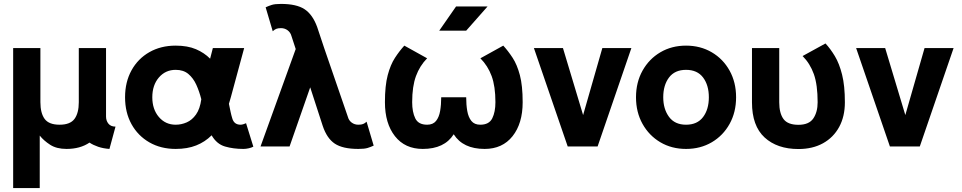

<svg xmlns="http://www.w3.org/2000/svg" viewBox="-20 -756 4966 991"><path d="M544.9 12.7Q512.2 10.3 486.6 1.5Q460.9 -7.3 441.9 -20Q394 12.7 323.2 12.7Q272 12.7 238.8 -8.8Q205.6 -30.3 185.1 -56.2V214.8H47.9V-507.8H188.5V-228.5Q188.5 -172.4 210.4 -142.3Q232.4 -112.3 287.6 -112.3Q342.3 -112.3 364.5 -142.3Q386.7 -172.4 386.7 -228.5V-507.8H527.3V-154.8Q527.3 -132.8 539.6 -117.7Q551.8 -102.5 576.2 -102.5Z M1287.6 1Q1278.8 5.9 1264.2 9.3Q1249.5 12.7 1236.3 12.7Q1184.1 12.7 1141.4 0.2Q1098.6 -12.2 1072.3 -57.6Q1038.1 -23.4 992.7 -5.4Q947.3 12.7 886.7 12.7Q810.1 12.7 751 -21.2Q691.9 -55.2 658.7 -115.2Q625.5 -175.3 625.5 -253.9Q625.5 -332.5 658.7 -392.8Q691.9 -453.1 751 -486.8Q810.1 -520.5 886.7 -520.5Q948.2 -520.5 991.5 -502Q1034.7 -483.4 1064.5 -453.1L1078.6 -507.8H1240.2L1171.4 -253.9Q1166.5 -236.3 1161.6 -220.2Q1166 -198.7 1169.9 -179.9Q1173.8 -161.1 1178.7 -145.5Q1188 -112.3 1221.7 -112.3Q1228 -112.3 1236.8 -115Q1245.6 -117.7 1250 -120.1ZM886.7 -395.5Q834 -395.5 800 -356Q766.1 -316.4 766.1 -253.9Q766.1 -191.9 800 -152.1Q834 -112.3 886.7 -112.3Q916 -112.3 943.6 -124.3Q971.2 -136.2 991.7 -165Q1012.2 -193.8 1019 -243.7Q1008.8 -284.2 993.2 -318.6Q977.5 -353 952.1 -374.3Q926.8 -395.5 886.7 -395.5Z M1653.3 -507.8 1775.4 -153.3Q1780.3 -134.3 1795.2 -123.3Q1810.1 -112.3 1829.6 -112.3Q1845.2 -112.3 1854.2 -116Q1863.3 -119.6 1872.1 -127.9L1908.7 -4.4Q1893.1 2.9 1877 7.8Q1860.8 12.7 1829.6 12.7Q1749 12.7 1708 -14.6Q1667 -42 1645.5 -106.9L1581.1 -305.2L1474.6 0H1324.7L1506.3 -502.9L1484.4 -569.8Q1479.5 -588.4 1464.6 -599.6Q1449.7 -610.8 1430.2 -610.8Q1414.6 -610.8 1405.5 -606.9Q1396.5 -603 1387.7 -594.7L1351.1 -718.3Q1366.7 -725.6 1382.8 -730.7Q1398.9 -735.8 1430.2 -735.8Q1510.7 -735.8 1552.2 -708.3Q1593.8 -680.7 1617.2 -616.2Z M1966.8 -228.5Q1966.8 -314 1981.2 -368.2Q1995.6 -422.4 2018.6 -457.5Q2041.5 -492.7 2066.9 -520.5L2184.6 -455.1Q2146.5 -416.5 2127 -363.3Q2107.4 -310.1 2107.4 -228.5Q2107.4 -178.2 2123.3 -145.3Q2139.2 -112.3 2184.6 -112.3Q2214.8 -112.3 2230.5 -131.6Q2246.1 -150.9 2251.7 -183.1Q2257.3 -215.3 2257.3 -253.9H2386.2Q2386.2 -215.3 2391.8 -183.1Q2397.5 -150.9 2413.1 -131.6Q2428.7 -112.3 2459 -112.3Q2504.4 -112.3 2520.8 -145.3Q2537.1 -178.2 2537.1 -228.5Q2537.1 -310.1 2517.6 -363.3Q2498 -416.5 2459.5 -455.1L2577.6 -520.5Q2603 -492.7 2626 -457.5Q2648.9 -422.4 2663.3 -368.2Q2677.7 -314 2677.7 -228.5Q2677.7 -118.7 2625.5 -53Q2573.2 12.7 2481.4 12.7Q2369.6 12.7 2321.8 -63Q2273.9 12.7 2162.1 12.7Q2070.3 12.7 2018.6 -53Q1966.8 -118.7 1966.8 -228.5ZM2386.2 -597.7H2247.1L2334 -722.7H2496.6Z M2989.7 -162.1 3088.9 -507.8H3238.8L3064.5 0H2910.2L2735.8 -507.8H2885.7Z M3262.7 -253.9Q3262.7 -331.1 3296.4 -391.4Q3330.1 -451.7 3388.4 -486.1Q3446.8 -520.5 3521 -520.5Q3595.2 -520.5 3653.8 -486.1Q3712.4 -451.7 3745.8 -391.4Q3779.3 -331.1 3779.3 -253.9Q3779.3 -176.8 3745.8 -116.5Q3712.4 -56.2 3653.8 -21.7Q3595.2 12.7 3521 12.7Q3446.8 12.7 3388.4 -21.7Q3330.1 -56.2 3296.4 -116.5Q3262.7 -176.8 3262.7 -253.9ZM3403.3 -253.9Q3403.3 -193.4 3433.1 -152.8Q3462.9 -112.3 3521 -112.3Q3579.1 -112.3 3608.9 -151.9Q3638.7 -191.4 3638.7 -253.9Q3638.7 -316.4 3608.9 -356Q3579.1 -395.5 3521 -395.5Q3462.9 -395.5 3433.1 -356Q3403.3 -316.4 3403.3 -253.9Z M4002 -507.8V-228Q4002 -171.9 4023.9 -141.8Q4045.9 -111.8 4101.1 -111.8Q4155.8 -111.8 4178 -144.8Q4200.2 -177.7 4200.2 -228Q4200.2 -318.4 4180.7 -373.3Q4161.1 -428.2 4122.6 -466.8L4240.7 -531.7Q4266.1 -504.4 4289.1 -466.3Q4312 -428.2 4326.4 -370.8Q4340.8 -313.5 4340.8 -228Q4340.8 -154.8 4311.3 -100.6Q4281.7 -46.4 4228 -16.6Q4174.3 13.2 4101.1 13.2Q3991.2 13.2 3926.3 -46.6Q3861.3 -106.4 3861.3 -228V-507.8Z M4652.8 -162.1 4752 -507.8H4901.9L4727.5 0H4573.2L4398.9 -507.8H4548.8Z"/></svg>

Font: Giphurs
Style: Bold
Weight: 700
Version: Version 0.920; ttfautohint (v1.8.4.7-5d5b)